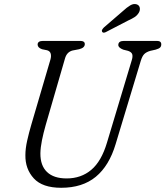

<svg xmlns="http://www.w3.org/2000/svg" viewBox="-20 -899 804 934"><path d="M500.5 -205.5 620.5 -604.5Q626.5 -623 623.5 -634.2Q620.5 -645.5 603.5 -651.5L579.5 -657.5Q555.5 -667 555.5 -680Q555.5 -700 583 -700H743.5Q764.5 -700 764.5 -683.5Q764.5 -673.5 758.8 -667.8Q753 -662 737 -657.5L710.5 -651.5Q692 -646 682 -636.2Q672 -626.5 665 -603.5L542.5 -198Q511 -92.5 446 -39Q381 14.5 277.5 14.5Q186.5 14.5 144.5 -31.2Q102.5 -77 103.5 -144.5Q103.5 -176 112.2 -215Q121 -254 132 -291.5L225.5 -610Q230 -626.5 226.5 -638.5Q223 -650.5 209 -654.5L184.5 -659.5Q163 -667 163 -682.5Q163.5 -700 189.5 -700H370.5Q392.5 -700 392.5 -684.5Q392.5 -676 386.2 -669.8Q380 -663.5 365 -659.5L333.5 -653.5Q305 -646.5 296 -614L202.5 -291.5Q191 -251 184 -216.2Q177 -181.5 176.5 -153Q176 -93.5 208.8 -62.2Q241.5 -31 304 -31Q374.5 -31 424 -72.8Q473.5 -114.5 500.5 -205.5ZM576.5 -844Q597.5 -863.5 613.8 -873Q630 -882.5 644.5 -878Q657 -874 659.8 -862Q662.5 -850 655.5 -837.5Q647.5 -824 634.8 -815.8Q622 -807.5 603 -799L494 -742.5Q481 -736.5 476.5 -745Q474 -749.5 477.2 -755Q480.5 -760.5 485.5 -765.5Z"/></svg>

Font: Fraunces 72pt SuperSoft Light
Style: Italic
Weight: 300
Italic angle: -16°
Version: Version 1.000;[b76b70a41]